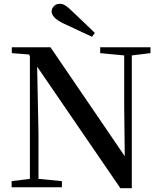

<svg xmlns="http://www.w3.org/2000/svg" viewBox="-20 -983 847 1008"><path d="M41 0V-32L137 -44V-688L132 -697L42 -704V-735H245L635 -163L632 -427V-692L506 -704V-735H770V-704L672 -692V5H612L175 -633L182 -285V-44L305 -32V0ZM478 -810 463 -790Q425 -807 387.5 -825Q350 -843 311 -861Q277 -878 264 -893.5Q251 -909 251 -923Q251 -938 263 -950.5Q275 -963 294 -963Q309 -963 323.5 -954Q338 -945 362 -921Q390 -895 419 -867Q448 -839 478 -810Z"/></svg>

Font: Early Summer Mincho SemiBold
Style: Regular
Weight: 600
Designer: GuiWonder
Version: Version 1.002